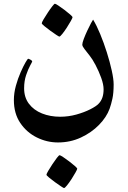

<svg xmlns="http://www.w3.org/2000/svg" viewBox="-20 -521 666 999"><path d="M571.3 -82Q571.3 -36.6 564.9 -7.6Q558.6 21.5 550.3 44.9Q534.2 88.9 495.1 128.9Q456.1 168.9 400.9 194.6Q345.7 220.2 281.7 220.2Q224.1 220.2 171.4 194.1Q118.7 168 85.4 118.7Q52.2 69.3 52.2 0Q52.2 -37.1 62.7 -75Q73.2 -112.8 87.2 -144.5Q101.1 -176.3 112.5 -195.8Q124 -215.3 126 -215.3Q129.9 -215.3 138.7 -210.4Q147.5 -205.6 147.5 -201.2Q147.5 -199.2 137 -180.2Q126.5 -161.1 116 -130.4Q105.5 -99.6 105.5 -61.5Q105.5 -14.2 130.6 19Q155.8 52.2 198.5 69.3Q241.2 86.4 293 86.4Q335.9 86.4 377.2 75Q418.5 63.5 449.7 47.6Q481 31.7 492.7 19Q505.4 6.3 512.2 -12.2Q519 -30.8 519 -56.6Q519 -81.5 506.6 -116Q494.1 -150.4 477.3 -182.4Q460.4 -214.4 446.8 -231Q431.6 -250.5 419.9 -265.4Q408.2 -280.3 408.2 -288.6Q408.2 -298.3 416 -318.8Q423.8 -339.4 434.3 -361.8Q444.8 -384.3 453.6 -400.6Q462.4 -417 464.4 -418.9Q482.4 -389.6 501.2 -344.2Q520 -298.8 535.9 -248.5Q551.8 -198.2 561.5 -153.8Q571.3 -109.4 571.3 -82ZM357.4 -431.2Q357.4 -427.7 348.6 -411.9Q339.8 -396 327.6 -377.2Q315.4 -358.4 304.2 -344.5Q293 -330.6 288.6 -330.6Q286.6 -330.6 272.5 -339.8Q258.3 -349.1 241 -361.8Q223.6 -374.5 210.4 -385.5Q197.3 -396.5 197.3 -399.9Q197.3 -404.3 206.5 -420.2Q215.8 -436 228.3 -454.8Q240.7 -473.6 251.5 -487.5Q262.2 -501.5 265.6 -501.5Q269.5 -501.5 283.9 -491.9Q298.3 -482.4 315.4 -469.5Q332.5 -456.5 345 -445.6Q357.4 -434.6 357.4 -431.2ZM381.8 356.9Q381.8 360.4 373 376.2Q364.3 392.1 352.1 410.9Q339.8 429.7 328.6 443.6Q317.4 457.5 313 457.5Q311 457.5 296.9 448.2Q282.7 439 265.4 426.3Q248 413.6 234.9 402.6Q221.7 391.6 221.7 388.2Q221.7 383.8 231 367.9Q240.2 352.1 252.7 333.3Q265.1 314.5 275.9 300.5Q286.6 286.6 290 286.6Q293.9 286.6 308.3 296.1Q322.8 305.7 339.8 318.6Q356.9 331.5 369.4 342.5Q381.8 353.5 381.8 356.9Z"/></svg>

Font: Scheherazade New
Style: Bold
Weight: 700
Designer: SIL International
Foundry: SIL International
Version: Version 4.000